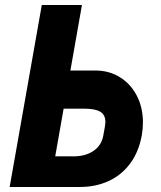

<svg xmlns="http://www.w3.org/2000/svg" viewBox="-20 -745 640 765"><path d="M146.5 -725H306.5L260.5 -464H360.5Q415 -464 458 -437.2Q501 -410.5 525.2 -363.5Q549.5 -316.5 549.5 -257Q549.5 -232.5 545 -206Q533 -140 498.8 -93.8Q464.5 -47.5 413 -23.8Q361.5 0 298.5 0H18.5ZM391.5 -204.5 398 -240.5Q400 -253.5 400 -258.5Q400 -287.5 379.5 -299.8Q359 -312 316.5 -312H233.5L200 -122H273Q320.5 -122 352.5 -143.8Q384.5 -165.5 391.5 -204.5Z"/></svg>

Font: JuliaMono Black
Style: Italic
Weight: 900
Italic angle: -9°
Monospace: yes
Designer: cormullion
Foundry: corm
Version: Version 0.057; ttfautohint (v1.8.4)